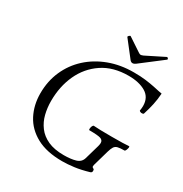

<svg xmlns="http://www.w3.org/2000/svg" viewBox="-197 -1008 1119 1172"><g transform="rotate(30 362.5 -422.0)"><path d="M405 13Q295 13 223.5 -26Q152 -65 117.5 -131.5Q83 -198 83 -280Q83 -366 115 -438.5Q147 -511 205 -564Q263 -617 341.5 -646.5Q420 -676 514 -676Q562 -676 597.5 -671.5Q633 -667 662 -661Q685 -656 701.5 -652.5Q718 -649 725 -648Q722 -605 714 -568Q706 -531 693 -490Q692 -485 683.5 -484Q675 -483 668 -486.5Q661 -490 662 -495Q665 -510 665 -526Q665 -586 618.5 -614Q572 -642 497 -642Q389 -642 314.5 -592Q240 -542 201.5 -458.5Q163 -375 163 -272Q163 -224 174 -180Q185 -136 211.5 -100.5Q238 -65 283 -44.5Q328 -24 395 -24Q445 -24 478.5 -34Q512 -44 521 -76L550 -177Q554 -192 554 -201Q554 -221 534 -227.5Q514 -234 455 -234Q451 -234 451.5 -243.5Q452 -253 456 -262Q460 -271 466 -271Q502 -268 593 -268Q683 -268 713 -271Q718 -271 716.5 -262Q715 -253 711 -243.5Q707 -234 702 -234Q672 -234 656 -230Q640 -226 632 -213.5Q624 -201 617 -177L585 -65Q582 -52 585.5 -48.5Q589 -45 594 -43Q599 -41 599 -31Q599 -23 596 -20Q593 -17 588 -15Q534 1 488.5 7Q443 13 405 13ZM478 -720Q468 -720 460 -729L371 -843Q369 -847 376 -853.5Q383 -860 387 -857L482 -794Q490 -789 496 -789Q500 -789 513 -794L641 -858Q645 -860 650 -854Q655 -848 650 -844L500 -729Q488 -720 478 -720Z"/></g></svg>

Font: Junicode
Style: Italic
Weight: 400
Italic angle: -11°
Designer: Peter S. Baker
Version: Version 2.100; ttfautohint (v1.8.4)